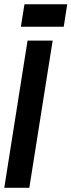

<svg xmlns="http://www.w3.org/2000/svg" viewBox="-36 -893 339 913"><path d="M-15.7 0 95 -700H214.4L103.4 0ZM63.3 -766 80.3 -872.8H283.7L267.1 -766Z"/></svg>

Font: Georama ExtraCondensed Thin
Style: Italic
Weight: 100
Width: 2
Italic angle: -9°
Designer: Jean-Baptiste Levee
Foundry: Production Type
Version: Version 1.001